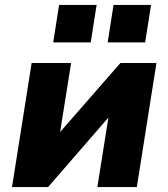

<svg xmlns="http://www.w3.org/2000/svg" viewBox="-20 -763 687 783"><path d="M29 0 109 -506H270L222 -205H208L471 -506H618L538 0H377L425 -302H438L176 0ZM419 -590 443 -743H596L572 -590ZM197 -590 221 -743H374L350 -590Z"/></svg>

Font: Nunito Sans 7pt SemiCondensed Black
Style: Italic
Weight: 900
Width: 4
Italic angle: -9°
Designer: Vernon Adams
Foundry: Vernon Adams
Version: Version 3.101;gftools[0.9.27]